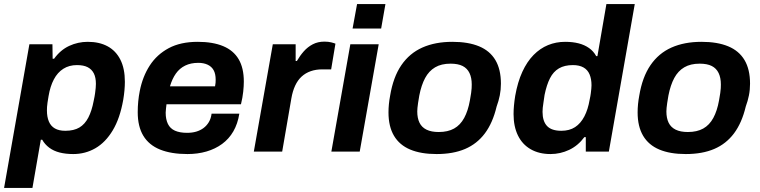

<svg xmlns="http://www.w3.org/2000/svg" viewBox="-34 -743 3727 941"><path d="M-14 178 110 -526H223L224 -455H231Q262 -498 305 -518Q348 -538 396 -538Q453 -538 493.5 -516Q534 -494 556 -450.5Q578 -407 578 -342Q578 -323 576 -300.5Q574 -278 570 -254Q554 -163 518.5 -104Q483 -45 433.5 -16.5Q384 12 325 12Q288 12 258.5 4.5Q229 -3 207.5 -19Q186 -35 173 -58H166L125 178ZM286 -102Q328 -102 355 -118Q382 -134 399 -167Q416 -200 425 -248Q430 -271 432 -286Q434 -301 435 -312Q436 -323 436 -332Q436 -363 426 -383Q416 -403 396 -413.5Q376 -424 343 -424Q305 -424 276.5 -406Q248 -388 230 -354Q212 -320 204 -272Q201 -254 199 -241Q197 -228 196.5 -219Q196 -210 196 -202Q196 -170 205.5 -147.5Q215 -125 235 -113.5Q255 -102 286 -102Z M885 12Q805 12 750.5 -10Q696 -32 668.5 -77.5Q641 -123 641 -193Q641 -220 643.5 -246Q646 -272 651 -297Q665 -368 700 -422Q735 -476 793 -507Q851 -538 935 -538Q1009 -538 1059.5 -517Q1110 -496 1135.5 -453Q1161 -410 1161 -343Q1161 -322 1158 -293.5Q1155 -265 1147 -232H782Q781 -221 779.5 -210.5Q778 -200 778 -191Q778 -158 789 -135.5Q800 -113 823.5 -102.5Q847 -92 883 -92Q908 -92 928 -98Q948 -104 963.5 -115.5Q979 -127 989.5 -144.5Q1000 -162 1003 -186H1139Q1131 -136 1109.5 -99Q1088 -62 1054.5 -37.5Q1021 -13 978 -0.5Q935 12 885 12ZM799 -320H1020Q1022 -329 1022.5 -337.5Q1023 -346 1023 -352Q1023 -381 1013 -399Q1003 -417 983.5 -426Q964 -435 938 -435Q901 -435 873.5 -421.5Q846 -408 828 -382.5Q810 -357 799 -320Z M1210 0 1303 -526H1415V-444H1421Q1436 -470 1455 -491.5Q1474 -513 1499 -526Q1524 -539 1556 -539Q1575 -539 1589 -535.5Q1603 -532 1610 -529L1589 -403H1545Q1514 -403 1488.5 -394Q1463 -385 1444 -367.5Q1425 -350 1412.5 -323Q1400 -296 1394 -261L1349 0Z M1694 -603 1716 -723H1855L1834 -603ZM1590 0 1683 -526H1822L1729 0Z M2106 12Q2029 12 1976.5 -10Q1924 -32 1897 -77.5Q1870 -123 1870 -192Q1870 -212 1872 -232.5Q1874 -253 1878 -274Q1893 -365 1933 -423.5Q1973 -482 2036 -510Q2099 -538 2183 -538Q2261 -538 2314 -516Q2367 -494 2394 -448.5Q2421 -403 2421 -333Q2421 -303 2415.5 -275.5Q2410 -248 2400 -221Q2381 -141 2342.5 -89.5Q2304 -38 2245.5 -13Q2187 12 2106 12ZM2116 -96Q2161 -96 2191.5 -113Q2222 -130 2241 -165Q2260 -200 2269 -251Q2273 -273 2275 -287Q2277 -301 2277.5 -310.5Q2278 -320 2278 -329Q2278 -362 2267 -385Q2256 -408 2233.5 -419.5Q2211 -431 2174 -431Q2129 -431 2098.5 -413Q2068 -395 2049.5 -360.5Q2031 -326 2021 -275Q2017 -253 2015 -238.5Q2013 -224 2012 -214.5Q2011 -205 2011 -197Q2011 -164 2022 -141.5Q2033 -119 2056.5 -107.5Q2080 -96 2116 -96Z M2664 12Q2608 12 2567 -11.5Q2526 -35 2504.5 -79Q2483 -123 2483 -184Q2483 -204 2485 -226Q2487 -248 2491 -273Q2503 -341 2526 -391Q2549 -441 2581 -473.5Q2613 -506 2652 -522Q2691 -538 2736 -538Q2773 -538 2802 -530.5Q2831 -523 2853 -507.5Q2875 -492 2888 -468H2894L2938 -723H3077L2950 0H2837V-71H2830Q2799 -29 2755.5 -8.5Q2712 12 2664 12ZM2717 -102Q2757 -102 2784.5 -120Q2812 -138 2830 -172.5Q2848 -207 2856 -255Q2860 -273 2861.5 -285.5Q2863 -298 2864 -307.5Q2865 -317 2865 -325Q2865 -356 2855.5 -378.5Q2846 -401 2825.5 -412.5Q2805 -424 2774 -424Q2733 -424 2705.5 -408Q2678 -392 2661.5 -359.5Q2645 -327 2635 -278Q2632 -256 2629.5 -240.5Q2627 -225 2626 -214.5Q2625 -204 2625 -195Q2625 -149 2647 -125.5Q2669 -102 2717 -102Z M3327 12Q3250 12 3197.5 -10Q3145 -32 3118 -77.5Q3091 -123 3091 -192Q3091 -212 3093 -232.5Q3095 -253 3099 -274Q3114 -365 3154 -423.5Q3194 -482 3257 -510Q3320 -538 3404 -538Q3482 -538 3535 -516Q3588 -494 3615 -448.5Q3642 -403 3642 -333Q3642 -303 3636.5 -275.5Q3631 -248 3621 -221Q3602 -141 3563.5 -89.5Q3525 -38 3466.5 -13Q3408 12 3327 12ZM3337 -96Q3382 -96 3412.5 -113Q3443 -130 3462 -165Q3481 -200 3490 -251Q3494 -273 3496 -287Q3498 -301 3498.5 -310.5Q3499 -320 3499 -329Q3499 -362 3488 -385Q3477 -408 3454.5 -419.5Q3432 -431 3395 -431Q3350 -431 3319.5 -413Q3289 -395 3270.5 -360.5Q3252 -326 3242 -275Q3238 -253 3236 -238.5Q3234 -224 3233 -214.5Q3232 -205 3232 -197Q3232 -164 3243 -141.5Q3254 -119 3277.5 -107.5Q3301 -96 3337 -96Z"/></svg>

Font: Archivo SemiBold
Style: Bold Italic
Weight: 700
Italic angle: -10°
Version: Version 2.001